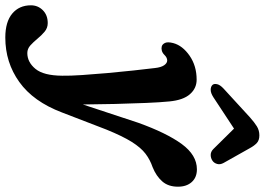

<svg xmlns="http://www.w3.org/2000/svg" viewBox="-265 -594 998 724"><g transform="rotate(90 234.0 -232.0)"><path d="M335 -254.5Q373.5 -361.5 415.2 -418.5Q457 -475.5 510.5 -475.5Q541 -475.5 558.5 -456Q576 -436.5 576 -404Q576 -367.5 556 -344.8Q536 -322 502.5 -308.5Q474.5 -299 451.8 -281.8Q429 -264.5 407.2 -230Q385.5 -195.5 360.5 -134L296 33.5Q255 141.5 181.2 194.2Q107.5 247 13.5 247Q-45.5 247 -76.8 220.8Q-108 194.5 -108 150.5Q-108 124 -89.5 105.5Q-71 87 -41 87Q-22.5 87 -8.5 98.8Q5.5 110.5 18 125.8Q30.5 141 43.2 152.5Q56 164 72 164Q106.5 164 131.8 133.2Q157 102.5 157.5 32.5Q158 2.5 155 -42.5Q152 -87.5 147.5 -138.2Q143 -189 137.8 -236.2Q132.5 -283.5 128.5 -317.5Q126 -340.5 118 -352Q110 -363.5 100 -363.5Q89 -363.5 78.5 -352.5Q71.5 -345.5 62.8 -343.2Q54 -341 47 -343Q39 -345 34 -355Q29 -365 34.5 -386.5Q44 -421.5 82.2 -448Q120.5 -474.5 172.5 -474.5Q205 -474.5 227.2 -449.2Q249.5 -424 254.5 -371.5Q258 -337 260.2 -283Q262.5 -229 264 -166.8Q265.5 -104.5 266 -45.5ZM238.5 -537.5Q223 -527.5 210.8 -527.5Q198.5 -527.5 192 -534.5Q187 -540.5 189.5 -551.8Q192 -563 206 -576L314.5 -675.5Q333 -692 348.2 -701.5Q363.5 -711 382.5 -711Q401 -711 411.2 -701.5Q421.5 -692 430.5 -675.5L486.5 -576Q493.5 -563 490.2 -551.8Q487 -540.5 478.5 -534.5Q468.5 -527.5 456.2 -527.5Q444 -527.5 434 -537.5L357 -615.5Z"/></g></svg>

Font: Fraunces 9pt SuperSoft SemiBold
Style: Italic
Weight: 600
Italic angle: -16°
Version: Version 1.000;[0bf87f6ff]